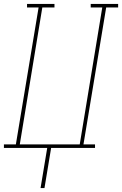

<svg xmlns="http://www.w3.org/2000/svg" viewBox="-57 -755 623 980"><path d="M150 205 184 0H-37V-18H24L140 -717H81V-735H221V-717H159L44 -18H350L465 -717H406V-735H546V-717H485L369 -18H428V0H204L170 205Z"/></svg>

Font: Iosevka Curly Slab ThObl
Style: Regular
Weight: 100
Italic angle: -9°
Monospace: yes
Designer: Belleve Invis
Foundry: Belleve Invis
Version: Version 11.0.0; ttfautohint (v1.8.3)